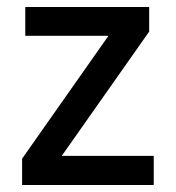

<svg xmlns="http://www.w3.org/2000/svg" viewBox="-20 -527 501 547"><path d="M418 0H43V-75L289 -425H52V-507H405V-437L156 -83H418Z"/></svg>

Font: Hind Kochi Medium
Style: Regular
Weight: 500
Designer: Dhruvi Tolia
Foundry: Indian Type Foundry
Version: Version 0.702;PS 1.0;hotconv 1.0.81;makeotf.lib2.5.63406